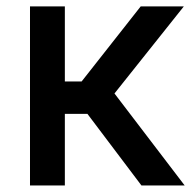

<svg xmlns="http://www.w3.org/2000/svg" viewBox="-20 -565 593 585"><path d="M71.4 0V-545.5H177.6V-316.8H228.7L408.7 -545.5H540.1L328.8 -280.2L542.6 0H410.9L246.4 -218H177.6V0Z"/></svg>

Font: Cannonade Med
Style: Regular
Weight: 500
Designer: Rasmus Andersson
Foundry: rsms
Version: Version 3.012;git-f93a4a705